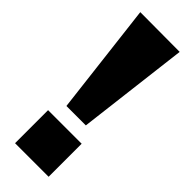

<svg xmlns="http://www.w3.org/2000/svg" viewBox="-238 -727 748 748"><g transform="rotate(45 136.0 -353.0)"><path d="M82 -244 27 -706 245 -705 189 -244ZM43 -182H228V0H43Z"/></g></svg>

Font: wassup Sans
Style: Black
Weight: 900
Version: Version 2.001